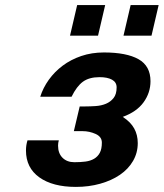

<svg xmlns="http://www.w3.org/2000/svg" viewBox="-20 -720 643 754"><path d="M211 -169Q208 -159 208 -148Q208 -118 225.5 -100.5Q243 -83 272 -83Q296 -83 315.5 -85.5Q335 -88 349.5 -96.5Q364 -105 372 -120Q380 -135 380 -160Q380 -183 355.5 -194Q331 -205 304 -205H270L293 -302H314Q334 -302 356 -303.5Q378 -305 396 -312.5Q414 -320 426 -335Q438 -350 438 -377Q438 -397 420 -407Q402 -417 371 -417Q330 -417 305.5 -399Q281 -381 261 -340H138Q149 -375 171.5 -406.5Q194 -438 226 -462Q258 -486 299 -500Q340 -514 388 -514Q477 -514 524 -487.5Q571 -461 571 -401Q571 -356 544 -318.5Q517 -281 462 -261Q493 -241 507 -215.5Q521 -190 521 -158Q521 -120 502.5 -88Q484 -56 451 -33.5Q418 -11 373.5 1.5Q329 14 278 14Q187 14 134.5 -23.5Q82 -61 82 -129Q82 -150 88 -169ZM465 -580 493 -700H603L575 -580ZM255 -580 283 -700H393L365 -580Z"/></svg>

Font: Perun
Style: Bold Italic
Weight: 700
Italic angle: -12°
Foundry: Copyright (c) Stefan Peev, Context Ltd, 2016
Version: Version 1.027